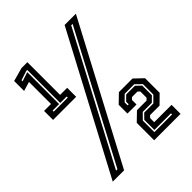

<svg xmlns="http://www.w3.org/2000/svg" viewBox="-198 -814 928 928"><g transform="rotate(-45 266.0 -350.0)"><path d="M37.5 -415V-476.5H85V-627L37.5 -613V-681L106.5 -700H147V-476.5H195.5V-415ZM68 -441H164V-448.5H120V-674H113.5L65.5 -658.5V-651L112.5 -666.5V-448.5H68ZM30.5 0 401.5 -700H478.5L108 0ZM79.5 -26.5H89L432.5 -676.5H423ZM313.5 0V-119L357.5 -161.5H423L433 -171.5V-213.5L423 -223.5H385.5L375.5 -213.5V-182.5H313.5V-242.5L357.5 -285H450.5L494.5 -243V-143.5L450.5 -100H385.5L375.5 -89.5V-61.5H494V0ZM342 -27H463V-34.5H349.5V-103.5L374 -128.5H436.5L467 -159V-230L437 -259.5H371.5L342 -230V-210H349.5V-227.5L374.5 -252H434L459.5 -227.5V-161.5L433.5 -136H371.5L342 -106Z"/></g></svg>

Font: Tourney Thin
Style: Regular
Weight: 100
Designer: Tyler Finck
Foundry: Etcetera Type Co
Version: Version 1.015